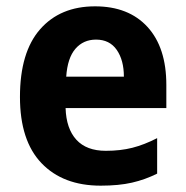

<svg xmlns="http://www.w3.org/2000/svg" viewBox="-20 -576 586 606"><path d="M280 -556Q386 -556 445.5 -491Q505 -426 505 -308V-235H187Q189 -170 221 -135Q253 -100 314 -100Q360 -100 397.5 -109.5Q435 -119 476 -140V-28Q438 -9 396.5 0.5Q355 10 298 10Q179 10 111 -61Q43 -132 43 -270Q43 -411 106.5 -483.5Q170 -556 280 -556ZM283 -451Q243 -451 218 -422Q193 -393 189 -334H371Q371 -386 348.5 -418.5Q326 -451 283 -451Z"/></svg>

Font: Noto Sans Lao SemiCondensed
Style: Bold
Weight: 700
Width: 4
Designer: Monotype Design Team
Foundry: Monotype Imaging Inc.
Version: Version 2.003; ttfautohint (v1.8.4.7-5d5b)